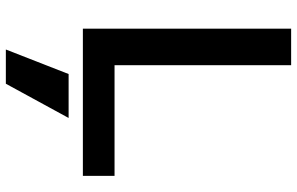

<svg xmlns="http://www.w3.org/2000/svg" viewBox="-204 -566 1040 673"><g transform="rotate(90 316.5 -230.0)"><path d="M274 270H154L240 50H394ZM81 0V-730H209V-111H597V0Z"/></g></svg>

Font: M PLUS 1 SemiBold
Style: Regular
Weight: 600
Designer: Coji Morishita
Foundry: UNDERFOREST DESIGN
Version: Version 1.001